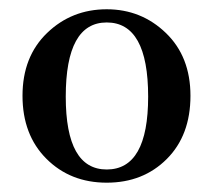

<svg xmlns="http://www.w3.org/2000/svg" viewBox="-20 -850 458 412"><path d="M209 -801.8Q121.1 -801.8 121.1 -642.6Q121.1 -486.3 209 -486.3Q297.9 -486.3 297.9 -642.6Q297.9 -801.8 209 -801.8ZM209 -830.1Q283.2 -830.1 335.9 -779.3Q388.7 -728.5 388.7 -644.5Q388.7 -559.6 337.9 -508.8Q287.1 -458 209 -458Q130.9 -458 79.6 -509.3Q28.3 -560.5 28.3 -644.5Q28.3 -728.5 81.1 -779.3Q133.8 -830.1 209 -830.1Z"/></svg>

Font: GenYoMin TW TTF Bold
Style: Regular
Weight: 700
Version: Version 1.300